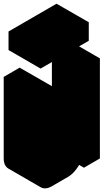

<svg xmlns="http://www.w3.org/2000/svg" viewBox="-63 -965 603 1036"><path d="M130 -450 217 -500V-60L390 -160V-600L476 -650V-110L390 -60V-160Q390 -134 378 -104Q366 -74 346 -48.5Q326 -23 303 -10L217 40Q182 60 156 45Q130 30 130 -10ZM156 -695 416 -845V-745L156 -595ZM390 -160V-60L217 -160V-260ZM476 -650 390 -600 217 -700 303 -750ZM390 -600V-160L217 -260V-700ZM217 -500 130 -450 -43 -550 43 -600ZM390 -160 217 -60 43 -160 217 -260ZM416 -845 156 -695 -17 -795 242 -945ZM156 -695V-595L-17 -695V-795ZM130 -450V-10Q130 30 156 45L-17 -55Q-43 -70 -43 -110V-550Z"/></svg>

Font: Nabla Normal
Style: Regular
Weight: 400
Designer: Arthur Reinders Folmer
Version: Version 1.000